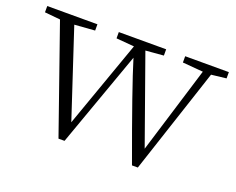

<svg xmlns="http://www.w3.org/2000/svg" viewBox="-92 -658 1002 815"><g transform="rotate(20 408.5 -250.5)"><path d="M816.4 -506.8V-478.5L749 -470.7L591.8 5.9H565.4Q451.2 -306.6 415 -425.8L260.7 5.9H233.4L66.4 -471.7L-3.9 -478.5V-506.8H222.7V-478.5L130.9 -471.7L260.7 -78.1L400.4 -471.7L319.3 -478.5V-506.8H533.2V-478.5L452.1 -471.7L591.8 -79.1L711.9 -470.7L619.1 -478.5V-506.8Z"/></g></svg>

Font: GenYoMin TW TTF ExtraLight
Style: Regular
Weight: 250
Version: Version 1.300